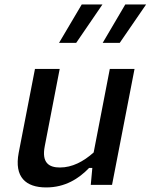

<svg xmlns="http://www.w3.org/2000/svg" viewBox="-20 -830 676 862"><path d="M137 -520.5 64 -144.5C43 -34.5 96 11.5 187.5 11.5C272.5 11.5 334 -28 380 -76H394.5L387.5 0H483L584 -520.5H473L400.5 -145.5C354.5 -104.5 304 -78 249 -78C201 -78 166 -98 181 -174L248 -520.5ZM245 -637.5H322L440 -810H347ZM441 -637.5H517.5L636 -810H542.5Z"/></svg>

Font: Monaspace Neon Medium
Style: Italic
Weight: 500
Italic angle: -11°
Designer: Riley Cran & the Lettermatic Team
Foundry: Lettermatic
Version: Version 1.200 (Monaspace Neon)